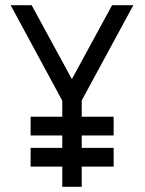

<svg xmlns="http://www.w3.org/2000/svg" viewBox="-20 -720 557 740"><path d="M295 -333 494 -700H412L257 -415L102 -700H21L220 -332V0H295ZM98 -198H418V-270H98ZM98 -78H418V-150H98Z"/></svg>

Font: Advent Pro Medium
Style: Regular
Weight: 500
Designer: VivaRado, Andreas Kalpakidis
Foundry: VivaRado, Andreas Kalpakidis
Version: Version 3.000